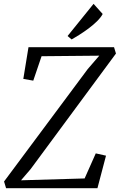

<svg xmlns="http://www.w3.org/2000/svg" viewBox="-20 -997 634 1017"><path d="M12.2 0H496.1L541.5 -172.4L487.3 -184.6L428.2 -51.8L91.3 -42L142.1 -101.1L594.2 -713.4L584 -747.1H130.9L103.5 -579.1L156.2 -569.8L200.2 -699.2L505.9 -702.1L444.8 -631.3L1.5 -35.6ZM359.4 -788.1C406.7 -814.9 497.6 -872.1 523.9 -922.9L475.6 -976.6L337.9 -806.2Z"/></svg>

Font: Merriweather
Style: Light Italic
Weight: 300
Italic angle: -7.5°
Designer: Eben Sorkin
Foundry: Eben Sorkin
Version: Version 1.001